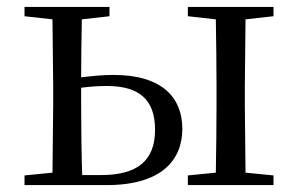

<svg xmlns="http://www.w3.org/2000/svg" viewBox="-20 -536 872 556"><path d="M51 0H289C446 0 508 -71 508 -163C508 -252 451 -319 309 -319C278 -319 246 -316 215 -312C215 -364 216 -432 217 -480L297 -489V-516H51V-489L132 -480L134 -288V-229L132 -36L51 -28ZM215 -282C239 -285 263 -287 289 -287C384 -287 429 -247 429 -160C429 -70 377 -29 272 -29H218C216 -85 215 -171 215 -229ZM524 -489 605 -480C606 -424 607 -342 607 -288V-229C607 -174 606 -92 605 -36L524 -28V0H772V-28L691 -36L689 -229V-288L691 -480L772 -489V-516H524Z"/></svg>

Font: Noto Serif CJK KR
Style: Regular
Weight: 400
Designer: Ryoko NISHIZUKA 西塚涼子 (kana & ideographs); Frank Grießhammer (Latin, Greek & Cyrillic); Wenlong ZHANG 张文龙 (bopomofo); San
Foundry: Adobe
Version: Version 2.001;hotconv 1.1.0;makeotfexe 2.6.0